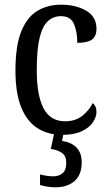

<svg xmlns="http://www.w3.org/2000/svg" viewBox="-20 -566 466 820"><path d="M244 10Q186 10 141 -18Q96 -46 71 -106.5Q46 -167 46 -265Q46 -372 71.5 -433.5Q97 -495 141 -520.5Q185 -546 240 -546Q305 -546 348.5 -520Q392 -494 392 -444Q392 -410 372 -396.5Q352 -383 310 -383Q310 -430 296 -463.5Q282 -497 240 -497Q209 -497 185.5 -476.5Q162 -456 149.5 -406Q137 -356 137 -266Q137 -159 166 -103.5Q195 -48 258 -48Q302 -48 331.5 -71.5Q361 -95 376 -126Q383 -120 387.5 -111Q392 -102 392 -88Q392 -67 377 -44Q362 -21 329 -5.5Q296 10 244 10ZM216 234Q203 234 184.5 231.5Q166 229 151 224V179Q183 187 207 187Q232 187 247.5 173.5Q263 160 263 130Q263 100 244.5 87Q226 74 197 70L214 -9H254L245 36Q284 41 306.5 64Q329 87 329 127Q329 180 298.5 207Q268 234 216 234Z"/></svg>

Font: Noto Serif Sinhala Condensed
Style: Regular
Weight: 400
Width: 3
Designer: Jelle Bosma - Monotype Design Team
Foundry: Monotype Imaging Inc.
Version: Version 2.007; ttfautohint (v1.8.4.7-5d5b)